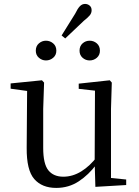

<svg xmlns="http://www.w3.org/2000/svg" viewBox="-20 -924 693 959"><path d="M209.5 -622.1Q189.8 -622.1 174.3 -635.5Q158.8 -648.8 158.8 -670.8Q158.8 -693.9 174.3 -707.3Q189.8 -720.7 209.5 -720.7Q230 -720.7 245.7 -707.3Q261.4 -693.9 261.4 -670.8Q261.4 -648.8 245.7 -635.5Q230 -622.1 209.5 -622.1ZM287.7 -746.9 355.2 -855.2Q367.9 -881.6 379.1 -893Q390.3 -904.4 404.8 -904.4Q417.5 -904.4 427.5 -896.3Q437.6 -888.1 437.6 -872.8Q437.6 -858.5 428.2 -847.2Q418.8 -835.9 398.5 -819.9L305.9 -732ZM427.8 -622.1Q407.5 -622.1 392.4 -635.5Q377.3 -648.8 377.3 -670.8Q377.3 -693.9 392.4 -707.3Q407.5 -720.7 427.8 -720.7Q448.3 -720.7 463.7 -707.3Q479.1 -693.9 479.1 -670.8Q479.1 -648.8 463.7 -635.5Q448.3 -622.1 427.8 -622.1ZM260.9 14.6Q189.8 14.6 151.1 -29.8Q112.3 -74.2 113.3 -185.8L115.5 -483.7L137.7 -466.6L33.1 -481V-507.3L189.5 -523L200.2 -511.5L195.8 -380.4V-185.1Q195.8 -105.3 221.6 -73.3Q247.4 -41.4 296.3 -41.4Q342.8 -41.4 386.1 -68.1Q429.4 -94.9 464.9 -141.8L488.1 -103H461.7Q423.1 -51 373.2 -18.2Q323.3 14.6 260.9 14.6ZM456.4 9.3 452.8 -114.1V-115.5L454.4 -471.2L373.2 -480.3V-506.2L528.2 -523L538.4 -511.5L534.4 -380.4V-35L610.3 -27.4V0.2Z"/></svg>

Font: Early Summer Mincho VF
Style: Regular
Weight: 250
Designer: GuiWonder
Version: Version 1.002